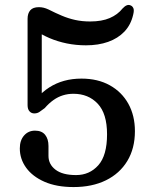

<svg xmlns="http://www.w3.org/2000/svg" viewBox="-20 -743 607 777"><path d="M60.2 -142.3Q60.2 -175.1 77.5 -194.7Q94.8 -214.3 121.7 -214.3Q149 -214.3 162.6 -197.5Q176.2 -180.7 176.2 -152.3V-112.2Q176.2 -78 204.6 -56.3Q233 -34.5 287.9 -34.5Q342.3 -34.5 377.7 -74.1Q413.2 -113.7 413.2 -199.4Q413.2 -283.5 375.3 -323.5Q337.5 -363.5 277.1 -363.5Q255 -363.5 234.9 -357.3Q214.7 -351.1 196.5 -338.2Q178.3 -325.4 161 -305.5Q148.2 -295.7 139.4 -289.9Q130.6 -284 118.7 -284Q107.1 -284 99.4 -292.5Q91.6 -300.9 91.6 -317.7V-667Q91.6 -688.8 102.5 -701.4Q113.4 -714 137.4 -714Q147.4 -714 156.8 -711.7Q166.2 -709.4 176.6 -704.5Q204.3 -690.4 230.3 -679.5Q256.2 -668.5 284.1 -662.3Q312 -656.1 344.8 -656.1Q391.9 -656.1 424 -669.9Q456.1 -683.6 476.1 -708.8Q484.9 -718.4 493.3 -721.6Q501.6 -724.9 510.1 -720.4Q516.5 -717.4 520 -709.2Q523.4 -701.1 518.8 -682.9Q509.4 -642.3 483.3 -614.9Q457.1 -587.6 417.6 -573.6Q378.1 -559.6 327.8 -559.6Q287.9 -559.6 250.5 -567.2Q213 -574.9 180 -589Q147 -603.2 119.5 -622.2L149 -662.2V-338.9L128.1 -344.6Q151.7 -371.5 179.5 -389.3Q207.3 -407 239.8 -416Q272.3 -424.9 309.7 -424.9Q375.6 -424.9 424.3 -397.9Q472.9 -370.9 499.5 -323Q526 -275 526 -212.1Q526 -142.4 495.2 -91.5Q464.4 -40.7 408.6 -13.3Q352.8 14 277.6 14Q208.7 14 160.2 -7.3Q111.7 -28.6 85.9 -64.1Q60.2 -99.6 60.2 -142.3Z"/></svg>

Font: Fraunces SuperSoft
Style: Regular
Weight: 900
Version: Version 1.000;[b76b70a41]